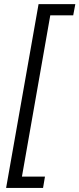

<svg xmlns="http://www.w3.org/2000/svg" viewBox="-20 -755 387 936"><path d="M9.8 161.1 168 -734.9H347.2L336.9 -680.2H225.1L86.9 106H199.2L189.9 161.1Z"/></svg>

Font: Archivo Light
Style: Italic
Weight: 300
Italic angle: -10°
Designer: Hector Gatti
Foundry: Omnibus-Type
Version: Version 2.001